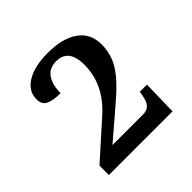

<svg xmlns="http://www.w3.org/2000/svg" viewBox="-125 -830 649 649"><g transform="rotate(-45 200.0 -505.0)"><path d="M42 -331.1 168.9 -444.8Q247.1 -515.1 247.1 -607.9Q247.1 -684.1 188 -684.1Q153.8 -684.1 137.9 -659.7Q122.1 -635.3 122.1 -597.2Q85.4 -597.2 67.6 -606.2Q49.8 -615.2 49.8 -640.1Q49.8 -678.7 86.7 -701.4Q123.5 -724.1 188 -724.1Q258.3 -724.1 297.6 -696Q336.9 -668 336.9 -616.2Q336.9 -568.4 312.7 -529.8Q288.6 -491.2 228 -439.9L122.1 -349.1H267.1Q288.1 -349.1 297.9 -360.1Q307.6 -371.1 311 -390.1L314.9 -411.1H349.1L346.2 -286.1H42Z"/></g></svg>

Font: Noto Serif Tamil
Style: Regular
Weight: 400
Designer: Indian Type Foundry
Foundry: Monotype Imaging Inc.
Version: Version 1.01